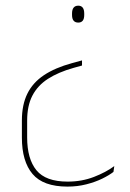

<svg xmlns="http://www.w3.org/2000/svg" viewBox="-20 -512 470 693"><path d="M276 -294V-275.5L245.5 -267Q190.5 -251.5 153.2 -227.5Q116 -203.5 97 -167Q78 -130.5 78 -77V-16Q78 61.5 111.5 102.5Q145 143.5 224 143.5Q275.5 143.5 319.2 126.5Q363 109.5 392.5 87.5L389.5 108.5Q374 120.5 349 132.8Q324 145 292 153.2Q260 161.5 223.5 161.5Q136 161.5 97.5 116Q59 70.5 59 -15.5V-77Q59 -134 78.8 -174Q98.5 -214 138.8 -240.8Q179 -267.5 239.5 -284ZM262.5 -491.5Q273 -491.5 278.5 -484.5Q284 -477.5 284 -463V-458Q284 -444 278.5 -437.2Q273 -430.5 262.5 -430.5Q251.5 -430.5 245.8 -437.2Q240 -444 240 -458V-463Q240 -477.5 245.8 -484.5Q251.5 -491.5 262.5 -491.5Z"/></svg>

Font: Anek Bangla Medium Thin
Style: Regular
Weight: 250
Version: Version 1.003